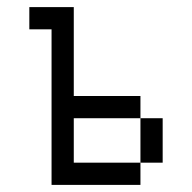

<svg xmlns="http://www.w3.org/2000/svg" viewBox="-20 -520 540 540"><path d="M187.5 -250H375V-187.5H187.5V-62.5H375V0H125V-437.5H62.5V-500H187.5ZM375 -187.5H437.5V-62.5H375Z"/></svg>

Font: 寒蝉点阵体 16px
Style: Regular
Weight: 400
Designer: Designed by Warren2060
Foundry: ChillType
Version: Version 1.000